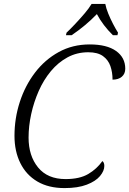

<svg xmlns="http://www.w3.org/2000/svg" viewBox="-20 -951 660 981"><path d="M310 10Q228 10 171 -23.5Q114 -57 84 -117.5Q54 -178 54 -257Q54 -346 81 -429.5Q108 -513 158.5 -579.5Q209 -646 280 -685Q351 -724 438 -724Q526 -724 573 -690.5Q620 -657 620 -600Q620 -574 602.5 -559Q585 -544 555 -544Q555 -582 544 -613.5Q533 -645 506 -664.5Q479 -684 431 -684Q373 -684 325 -658Q277 -632 240 -587.5Q203 -543 178 -486.5Q153 -430 139.5 -368.5Q126 -307 126 -248Q126 -155 174.5 -95.5Q223 -36 315 -36Q387 -36 431 -62Q475 -88 503 -128Q513 -121 513 -103Q513 -78 491 -51.5Q469 -25 423.5 -7.5Q378 10 310 10ZM320 -784Q340 -803 364.5 -829Q389 -855 412 -882Q435 -909 448 -931H518Q522 -909 533 -882Q544 -855 557.5 -829Q571 -803 583 -784L580 -771H557Q506 -821 475 -879Q446 -849 415 -823Q384 -797 346 -771H317Z"/></svg>

Font: Noto Serif Light
Style: Italic
Weight: 300
Italic angle: -12°
Designer: Monotype Design Team
Foundry: Monotype Imaging Inc.
Version: Version 2.013